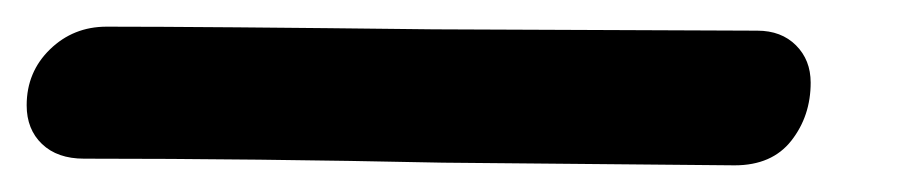

<svg xmlns="http://www.w3.org/2000/svg" viewBox="-93 41 680 144"><path d="M-73 120Q-73 95 -55.5 78Q-38 61 -13 61Q60 61 232 63L475 64Q493 64 504 75Q515 86 515 103Q515 128 500.5 146.5Q486 165 458 165L239 163Q98 160 -30 160Q-50 160 -61.5 149Q-73 138 -73 120Z"/></svg>

Font: Mali SemiBold
Style: Italic
Weight: 600
Italic angle: -10°
Version: Version 1.000; ttfautohint (v1.6)